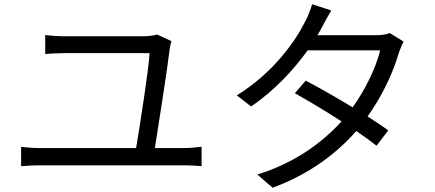

<svg xmlns="http://www.w3.org/2000/svg" viewBox="-20 -836 2040 900"><path d="M79 -57C110 -60 139 -61 167 -61H842C862 -61 898 -60 925 -57V-148C900 -145 872 -142 842 -142H706C723 -249 765 -516 776 -610C777 -618 780 -633 784 -643L717 -674C705 -670 675 -666 655 -666H286C253 -666 221 -668 192 -672V-583C223 -585 250 -587 287 -587H681C678 -517 636 -249 618 -142H167C139 -142 109 -144 79 -148Z M1807 -681C1790 -674 1768 -671 1741 -671H1468C1476 -684 1483 -696 1489 -708C1499 -727 1517 -761 1533 -787L1443 -816C1436 -790 1421 -754 1411 -736C1366 -645 1262 -495 1090 -389L1157 -337C1269 -413 1358 -511 1422 -600H1762C1743 -521 1694 -418 1633 -333C1555 -380 1471 -428 1413 -458L1362 -399C1418 -368 1502 -318 1581 -267C1490 -167 1360 -71 1186 -18L1258 44C1434 -21 1560 -119 1650 -222C1688 -196 1721 -172 1745 -153L1800 -225C1775 -243 1741 -266 1703 -290C1773 -388 1824 -499 1849 -587C1855 -603 1864 -627 1872 -641Z"/></svg>

Font: Noto Sans KR Regular
Style: Regular
Weight: 400
Designer: Ryoko NISHIZUKA  (kana & ideographs); Paul D. Hunt (Latin, Greek & Cyrillic); Wenlong ZHANG  (bopomofo); Sandoll Communi
Foundry: Adobe Systems Incorporated
Version: Version 1.004;PS 1.004;hotconv 1.0.82;makeotf.lib2.5.63406